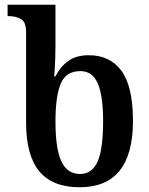

<svg xmlns="http://www.w3.org/2000/svg" viewBox="-20 -780 629 810"><path d="M316 10Q202 10 146 -57Q90 -124 90 -264V-644Q90 -688 68 -700Q46 -712 16 -712H12V-760H214V-583Q214 -561 213 -532.5Q212 -504 210.5 -482Q209 -460 208 -458H214Q234 -498 267.5 -522.5Q301 -547 355 -547Q444 -547 492.5 -481Q541 -415 541 -270Q541 10 316 10ZM318 -46Q368 -46 391.5 -98Q415 -150 415 -270Q415 -376 392.5 -428Q370 -480 319 -480Q258 -480 236 -426.5Q214 -373 214 -268Q214 -152 239 -99Q264 -46 318 -46Z"/></svg>

Font: Noto Serif SemiCondensed SemiBold
Style: Regular
Weight: 600
Width: 4
Designer: Monotype Design Team
Foundry: Monotype Imaging Inc.
Version: Version 2.013; ttfautohint (v1.8.4.7-5d5b)